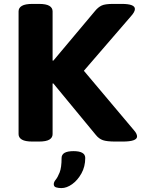

<svg xmlns="http://www.w3.org/2000/svg" viewBox="-20 -722 721 982"><path d="M146 2Q109 2 92 -8Q75 -18 75 -36V-664Q75 -682 92 -692Q109 -702 146 -702H179Q216 -702 232.5 -692Q249 -682 249 -664V-412H253L467 -667Q482 -685 499.5 -693.5Q517 -702 558 -702H603Q670 -702 670 -676Q670 -661 649 -638L409 -360L665 -56Q674 -46 677.5 -38Q681 -30 681 -24Q681 2 607 2H570Q527 2 506.5 -5Q486 -12 470 -32L253 -295H249V-36Q249 -18 232.5 -8Q216 2 179 2ZM294 240Q280 240 267.5 236.5Q255 233 255 220Q255 209 265 197Q275 185 285 160Q295 135 295 86Q295 51 356 51Q416 51 416 86Q416 130 396.5 165Q377 200 349 220Q321 240 294 240Z"/></svg>

Font: Asap Expanded ExtraBold
Style: Regular
Weight: 800
Width: 7
Designer: Pablo Cosgaya
Foundry: Omnibus-Type
Version: Version 3.001; ttfautohint (v1.8.4.7-5d5b)